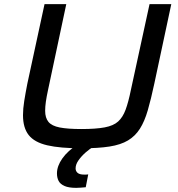

<svg xmlns="http://www.w3.org/2000/svg" viewBox="-20 -708 860 927"><path d="M374 8Q270 8 208 -6.5Q146 -21 118.5 -56Q91 -91 91 -152Q91 -183 97 -220.5Q103 -258 112 -304L195 -688H300L212 -274Q205 -242 201.5 -217.5Q198 -193 198 -173Q198 -139 214 -119.5Q230 -100 268.5 -92.5Q307 -85 373 -85Q443 -85 485.5 -93Q528 -101 550.5 -121.5Q573 -142 586.5 -178.5Q600 -215 612 -274L702 -688H807L725 -304Q709 -229 693.5 -175.5Q678 -122 655.5 -86.5Q633 -51 598 -30Q563 -9 508.5 -0.5Q454 8 374 8ZM348 199Q312 199 291.5 190Q271 181 263 165.5Q255 150 255 129Q255 94 281 57Q307 20 356 -11L432 0Q414 10 393.5 28Q373 46 359 66Q345 86 345 105Q345 118 354.5 126.5Q364 135 387 135Q391 135 395 135Q399 135 406 134L394 196Q382 197 370 198Q358 199 348 199Z"/></svg>

Font: Saira Expanded Medium
Style: Italic
Weight: 500
Width: 7
Italic angle: -12°
Designer: Hector Gatti with collaboration of the Omnibus-Type team
Foundry: Omnibus-Type
Version: Version 1.101